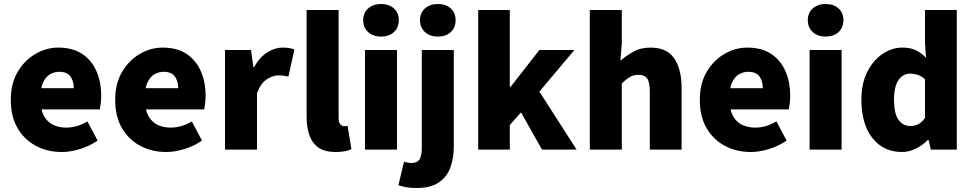

<svg xmlns="http://www.w3.org/2000/svg" viewBox="-20 -748 4865 960"><path d="M289 12Q217 12 159 -19Q101 -50 67.5 -108Q34 -166 34 -249Q34 -330 68 -388Q102 -446 156.5 -478Q211 -510 271 -510Q344 -510 391.5 -478Q439 -446 462.5 -391.5Q486 -337 486 -270Q486 -249 483.5 -230Q481 -211 479 -201H159L157 -307H349Q349 -342 332.5 -365.5Q316 -389 275 -389Q252 -389 230 -376.5Q208 -364 194.5 -333.5Q181 -303 182 -249Q184 -193 203 -163Q222 -133 250.5 -121.5Q279 -110 310 -110Q338 -110 364 -117.5Q390 -125 417 -141L468 -45Q429 -18 380.5 -3Q332 12 289 12Z M811 12Q739 12 681 -19Q623 -50 589.5 -108Q556 -166 556 -249Q556 -330 590 -388Q624 -446 678.5 -478Q733 -510 793 -510Q866 -510 913.5 -478Q961 -446 984.5 -391.5Q1008 -337 1008 -270Q1008 -249 1005.5 -230Q1003 -211 1001 -201H681L679 -307H871Q871 -342 854.5 -365.5Q838 -389 797 -389Q774 -389 752 -376.5Q730 -364 716.5 -333.5Q703 -303 704 -249Q706 -193 725 -163Q744 -133 772.5 -121.5Q801 -110 832 -110Q860 -110 886 -117.5Q912 -125 939 -141L990 -45Q951 -18 902.5 -3Q854 12 811 12Z M1105 0V-498H1235L1247 -412H1250Q1278 -462 1316 -486Q1354 -510 1392 -510Q1414 -510 1428 -507.5Q1442 -505 1452 -500L1422 -365Q1410 -368 1399 -369.5Q1388 -371 1371 -371Q1344 -371 1314 -351.5Q1284 -332 1265 -283V0Z M1658 12Q1604 12 1572.5 -10Q1541 -32 1527 -72Q1513 -112 1513 -165V-698H1673V-159Q1673 -135 1682 -126Q1691 -117 1700 -117Q1705 -117 1708.5 -117.5Q1712 -118 1718 -119L1737 -2Q1725 4 1705 8Q1685 12 1658 12Z M1805 0V-498H1965V0ZM1885 -565Q1846 -565 1821 -587.5Q1796 -610 1796 -647Q1796 -684 1821 -706Q1846 -728 1885 -728Q1925 -728 1949.5 -706Q1974 -684 1974 -647Q1974 -610 1949.5 -587.5Q1925 -565 1885 -565Z M2063 192Q2031 192 2010 188Q1989 184 1972 178L2000 61Q2011 64 2020 65.5Q2029 67 2038 67Q2066 67 2077.5 49Q2089 31 2089 -10V-498H2249V-15Q2249 40 2232.5 87.5Q2216 135 2175 163.5Q2134 192 2063 192ZM2169 -565Q2130 -565 2105 -587.5Q2080 -610 2080 -647Q2080 -684 2105 -706Q2130 -728 2169 -728Q2209 -728 2233.5 -706Q2258 -684 2258 -647Q2258 -610 2233.5 -587.5Q2209 -565 2169 -565Z M2371 0V-698H2529V-314H2533L2677 -498H2852L2677 -290L2863 0H2690L2585 -186L2529 -123V0Z M2929 0V-698H3089V-532L3082 -444Q3109 -468 3145.5 -489Q3182 -510 3233 -510Q3315 -510 3351.5 -455.5Q3388 -401 3388 -308V0H3229V-288Q3229 -338 3215.5 -356Q3202 -374 3173 -374Q3147 -374 3129 -363Q3111 -352 3089 -331V0Z M3734 12Q3662 12 3604 -19Q3546 -50 3512.5 -108Q3479 -166 3479 -249Q3479 -330 3513 -388Q3547 -446 3601.5 -478Q3656 -510 3716 -510Q3789 -510 3836.5 -478Q3884 -446 3907.5 -391.5Q3931 -337 3931 -270Q3931 -249 3928.5 -230Q3926 -211 3924 -201H3604L3602 -307H3794Q3794 -342 3777.5 -365.5Q3761 -389 3720 -389Q3697 -389 3675 -376.5Q3653 -364 3639.5 -333.5Q3626 -303 3627 -249Q3629 -193 3648 -163Q3667 -133 3695.5 -121.5Q3724 -110 3755 -110Q3783 -110 3809 -117.5Q3835 -125 3862 -141L3913 -45Q3874 -18 3825.5 -3Q3777 12 3734 12Z M4028 0V-498H4188V0ZM4108 -565Q4069 -565 4044 -587.5Q4019 -610 4019 -647Q4019 -684 4044 -706Q4069 -728 4108 -728Q4148 -728 4172.5 -706Q4197 -684 4197 -647Q4197 -610 4172.5 -587.5Q4148 -565 4108 -565Z M4490 12Q4397 12 4342 -58Q4287 -128 4287 -249Q4287 -331 4316.5 -389Q4346 -447 4393 -478.5Q4440 -510 4491 -510Q4533 -510 4560 -496.5Q4587 -483 4610 -459L4605 -533V-698H4764V0H4634L4623 -48H4619Q4594 -22 4559.5 -5Q4525 12 4490 12ZM4532 -118Q4554 -118 4571.5 -127Q4589 -136 4605 -158V-352Q4587 -368 4567.5 -374Q4548 -380 4530 -380Q4509 -380 4490.5 -367Q4472 -354 4461 -325Q4450 -296 4450 -251Q4450 -181 4472 -149.5Q4494 -118 4532 -118Z"/></svg>

Font: Source Sans 3 ExtraBold
Style: Regular
Weight: 800
Designer: Paul D. Hunt
Foundry: Adobe
Version: Version 3.052;hotconv 1.1.0;makeotfexe 2.6.0